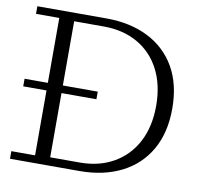

<svg xmlns="http://www.w3.org/2000/svg" viewBox="-77 -764 888 845"><g transform="rotate(10 367.0 -341.0)"><path d="M194 0V-37H326Q413 -37 478 -74.5Q543 -112 578.5 -180Q614 -248 614 -341Q614 -434 578.5 -502.5Q543 -571 478 -608Q413 -645 326 -645H194V-682H332Q438 -682 518 -642Q598 -602 642 -526Q686 -450 686 -341Q686 -233 642 -156.5Q598 -80 518 -40Q438 0 332 0ZM21 0V-34H127V-648H23V-682H194V0ZM23 -324V-358H350V-324Z"/></g></svg>

Font: Montagu Slab 144pt Light
Style: Regular
Weight: 300
Designer: Florian Karsten
Foundry: Florian Karsten
Version: Version 1.000